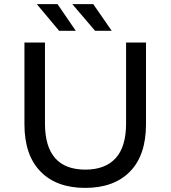

<svg xmlns="http://www.w3.org/2000/svg" viewBox="-20 -907 831 935"><path d="M99 -302V-700H199V-306Q199 -81 396 -81Q492 -81 543 -136.5Q594 -192 594 -306V-700H691V-302Q691 -151 613 -71.5Q535 8 395 8Q255 8 177 -72Q99 -152 99 -302ZM159 -887H260L349 -757H268ZM332 -887H434L524 -757H443Z"/></svg>

Font: Idrija
Style: Regular
Weight: 500
Designer: Julieta Ulanovsky
Foundry: Julieta Ulanovsky
Version: Version 7.200